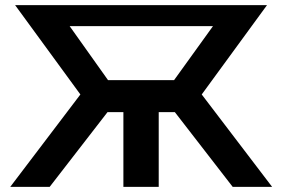

<svg xmlns="http://www.w3.org/2000/svg" viewBox="-20 -730 1102 750"><path d="M20 0 294 -361 39 -710H1023L768 -361L1043 0H889L663 -292H600V0H462V-292H400L174 0ZM402 -417H660L812 -628H252Z"/></svg>

Font: Rising Sun
Style: Bold
Weight: 700
Designer: Matt McInerney, Pablo Impallari, Rodrigo Fuenzalida (Raleway font), Stephen Hutchings (Greek), Cristiano Sobral (main ch
Foundry: The Rising Sun Project Authors
Version: Version 4.327; ttfautohint (v1.8.4.7-5d5b-dirty)